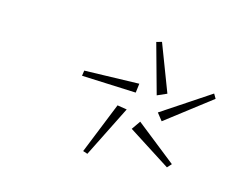

<svg xmlns="http://www.w3.org/2000/svg" viewBox="-58 -809 599 485"><g transform="rotate(15 241.5 -566.0)"><path d="M298 -723 312 -727 359 -604 334 -593ZM348 -552 473 -635 480 -623 363 -533ZM141 -606 284 -610 281 -586 139 -592ZM191 -409 245 -543 270 -539 203 -405ZM295 -495 311 -518 416 -435 406 -424Z"/></g></svg>

Font: Exo Thin
Style: Italic
Weight: 250
Italic angle: -9°
Designer: Natanael Gama
Foundry: Natanael Gama
Version: Version 1.500; ttfautohint (v1.6)